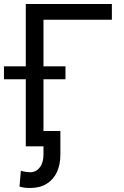

<svg xmlns="http://www.w3.org/2000/svg" viewBox="-50 -727 616 954"><path d="M505.9 -628.9H166V0H78.1V-707H505.9ZM-30.3 -397.5H275.4V-333H-30.3ZM250 -76.2V41Q250 90.8 232.9 127.9Q215.8 165 182.1 186Q148.4 207 100.6 207Q84 207 72.3 205.6Q60.5 204.1 46.9 200.2L53.7 121.1Q54.7 121.1 55.7 121.6Q56.6 122.1 57.6 123Q65.4 125 78.6 127Q91.8 128.9 99.6 128.9Q128.9 128.9 147.5 105Q166 81.1 166 41V-76.2Z"/></svg>

Font: Pretendard Std Variable
Style: Regular
Weight: 400
Designer: Base glyphs from Inter by Rasmus Andersson; Hangeul glyphs from Noto Sans CJK(Source Han Sans) by Jang Soo-young and Kan
Foundry: Kil Hyung-jin
Version: Version 1.309;Glyphs 3.2 (3225)